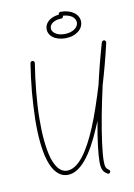

<svg xmlns="http://www.w3.org/2000/svg" viewBox="-88 -816 626 899"><g transform="rotate(-10 225.0 -367.0)"><path d="M326 -652C342 -663 351 -680 351 -698C351 -716 342 -732 326 -743C312 -753 291 -760 264 -760C259 -760 254 -755 254 -750C254 -749 254 -748 254 -748C237 -747 221 -741 209 -733C195 -723 186 -708 186 -691C186 -674 194 -660 209 -649C223 -640 242 -634 265 -634C291 -634 312 -641 326 -652ZM262 -728C267 -728 272 -733 272 -738C272 -739 272 -739 272 -740C290 -739 304 -734 315 -727C325 -719 331 -709 331 -698C331 -686 325 -676 314 -668C302 -659 285 -654 265 -654C247 -654 232 -658 221 -666C212 -672 206 -681 206 -691C206 -702 212 -711 221 -717C231 -724 246 -728 262 -728ZM104 -544C105 -550 101 -555 96 -556C90 -557 85 -553 84 -548C77 -503 71 -457 67 -412C63 -366 61 -322 60 -282C59 -207 65 -138 80 -89C97 -33 126 -2 166 -2C226 -2 282 -76 331 -192C336 -203 341 -215 346 -227C330 -141 322 -73 322 -36C322 -19 324 -7 328 2C332 12 339 18 349 24C353 27 360 26 362 21C365 17 364 10 359 8C353 4 349 0 346 -6C343 -13 342 -22 342 -36C342 -76 352 -152 370 -249C378 -292 388 -338 399 -388C418 -451 435 -516 450 -581C450 -581 450 -581 450 -583C450 -582 450 -583 450 -584C450 -585 450 -585 450 -585C450 -586 449 -586 449 -586C449 -587 449 -587 449 -587C449 -588 449 -588 448 -588C448 -589 448 -589 448 -589C447 -590 447 -590 447 -590C446 -591 446 -591 446 -591L445 -592C444 -592 444 -592 444 -592L443 -593H442C442 -593 441 -593 440 -593C440 -593 440 -593 439 -593H438C437 -593 437 -593 437 -592C436 -592 436 -592 436 -592C435 -592 435 -592 435 -591C434 -591 434 -591 434 -591C433 -590 433 -590 433 -590C432 -590 432 -589 432 -589C432 -589 432 -588 431 -588V-587L430 -586C411 -520 394 -454 380 -392C359 -323 337 -256 313 -199C270 -97 221 -22 166 -22C133 -22 113 -52 99 -94C85 -143 79 -209 80 -282C80 -322 83 -365 87 -410C91 -454 97 -500 104 -544Z"/></g></svg>

Font: Mistral SingleLine OTF-SVG Regular
Style: Regular
Weight: 300
Designer: François Chastanet, Élisa Garzelli, Anais Alves, Morgane Autin
Foundry: institut supérieur des arts et du design Toulouse / isdaT
Version: Version 1.000;hotconv 1.0.117;makeotfexe 2.5.65602 DEVELOPME